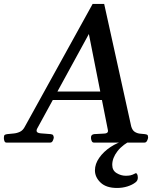

<svg xmlns="http://www.w3.org/2000/svg" viewBox="-69 -724 777 975"><path d="M478.5 -65.4 382.3 -551.3 119.6 -70.8Q118.2 -68.4 117.4 -65.4Q116.7 -62.5 116.7 -60.1Q116.7 -48.8 137.5 -46.9Q158.2 -44.9 187.5 -43Q197.8 -42 200.7 -37.4Q203.6 -32.7 204.1 -24.9Q203.6 -19 199.2 -9.5Q194.8 0 186 0H-36.6Q-44.4 0 -47.1 -9.3Q-49.8 -18.6 -49.3 -24.4Q-49.3 -35.6 -45.2 -38.8Q-41 -42 -31.7 -43Q-17.6 -44.9 -0.5 -46.1Q16.6 -47.4 32.5 -54.9Q48.3 -62.5 58.1 -82.5L401.4 -704.1H460L597.2 -82.5Q603 -62.5 615 -54.7Q627 -46.9 640.9 -45.4Q654.8 -43.9 665.5 -43Q675.3 -42 679.2 -39.1Q683.1 -36.1 683.1 -24.9Q682.6 -19 678 -9.5Q673.3 0 665 0H407.7Q399.4 0 396 -9.5Q392.6 -19 393.1 -24.4Q392.1 -41 409.7 -43Q440.9 -44.9 460.2 -45.7Q479.5 -46.4 479.5 -59.1Q479.5 -61 478.5 -65.4ZM181.6 -216.3 195.3 -259.3H471.2L479 -216.3ZM594.2 -36.6 605 -15.1Q554.2 9.3 527.6 43.7Q501 78.1 501 113.3Q501 141.6 523.2 155Q545.4 168.5 569.3 168.5Q583 168.5 593 166.5Q603 164.6 619.6 155.8Q623.5 153.8 627.2 160.2Q630.9 166.5 630.9 178.2Q630.9 193.4 619.1 202.1Q603 214.8 578.1 222.7Q553.2 230.5 525.4 230.5Q470.2 230.5 441.7 203.1Q413.1 175.8 413.1 141.1Q413.1 108.4 435.1 77.1Q457 45.9 492.4 22.5Q527.8 -1 566.9 -9.8Z"/></svg>

Font: Gelasio Medium
Style: Italic
Weight: 500
Italic angle: -8.5°
Designer: Eben Sorkin
Foundry: Eben Sorkin
Version: Version 1.008